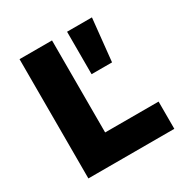

<svg xmlns="http://www.w3.org/2000/svg" viewBox="-161 -844 957 983"><g transform="rotate(-30 317.5 -352.5)"><path d="M84 0V-705H276V-161H592V0ZM365 -454V-705H512L486 -454Z"/></g></svg>

Font: Nunito Sans 7pt Black
Style: Regular
Weight: 900
Designer: Vernon Adams
Foundry: Vernon Adams
Version: Version 3.101;gftools[0.9.27]